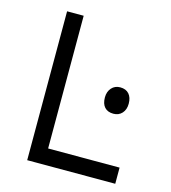

<svg xmlns="http://www.w3.org/2000/svg" viewBox="-105 -786 777 872"><g transform="rotate(15 283.0 -350.0)"><path d="M103 0V-700H181V-76H517V0ZM370 -367Q370 -394 385.5 -411.5Q401 -429 426 -429Q453 -429 467.5 -412.5Q482 -396 482 -367Q482 -339 466.5 -322Q451 -305 426 -305Q399 -305 384.5 -321Q370 -337 370 -367Z"/></g></svg>

Font: Mach Light
Style: Regular
Weight: 300
Version: Version 1.002